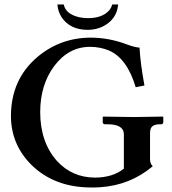

<svg xmlns="http://www.w3.org/2000/svg" viewBox="-20 -826 767 856"><path d="M506.8 -806.2Q501 -738.8 437.5 -707.5Q406.2 -692.9 372.1 -692.9Q293 -692.9 255.4 -748Q238.3 -773.9 235.8 -806.2H264.2Q272.9 -762.7 334 -749Q352.5 -745.1 372.1 -745.1Q435.5 -745.1 466.3 -779.3Q477.1 -792 480 -806.2ZM648.9 -229V-113.8Q649.9 -94.7 661.1 -85Q560.5 0 425.8 8.8Q406.2 10.3 386.2 9.8Q221.7 9.8 118.7 -92.3Q29.3 -182.6 28.8 -308.1Q28.8 -471.2 146 -571.3Q247.6 -657.2 382.8 -658.2Q466.3 -658.2 545.9 -627.9Q583 -614.3 602.1 -613.8Q605.5 -545.9 624 -444.8L585 -437Q546.9 -565.4 466.3 -600.6Q428.7 -616.7 381.8 -617.2Q285.6 -617.2 221.2 -530.8Q159.7 -447.8 159.2 -327.1Q159.2 -192.4 233.9 -108.4Q301.3 -34.7 403.8 -34.2Q483.4 -34.7 532.2 -74.2V-229Q530.8 -271.5 460 -272H445.8Q439 -273.9 438 -280.8V-304.2L439.9 -306.2Q440.9 -306.2 576.2 -304.2L706.1 -306.2L708 -304.2V-280.8Q706.5 -272.5 700.2 -272H693.8Q654.8 -272 650.4 -246.6Q648.9 -239.3 648.9 -229Z"/></svg>

Font: Linux Libertine O
Style: Semibold
Weight: 700
Designer: Philipp H. Poll
Foundry: Philipp H. Poll
Version: Version 5.0.0